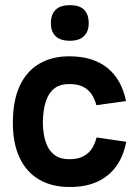

<svg xmlns="http://www.w3.org/2000/svg" viewBox="-20 -734 543 764"><path d="M182.5 -641.2Q182.5 -713.5 258.8 -713.5Q333 -713.5 333 -641.2Q333 -608.5 314 -590.1Q295 -571.8 258.8 -571.8Q219.8 -571.8 201.1 -590.1Q182.5 -608.5 182.5 -641.2ZM255.5 10Q187.2 10 136.6 -19Q86 -48 58.6 -105.1Q31.2 -162.2 31.2 -245.8Q31.2 -333.8 58.6 -392.5Q86 -451.2 136.6 -480.6Q187.2 -510 255.5 -510Q348.5 -510 406 -464.8Q463.5 -419.5 481.5 -331.8L363.5 -315.5Q357.5 -338.5 345.5 -357.5Q333.5 -376.5 312 -388Q290.5 -399.5 255.5 -399.5Q221.2 -399.5 200.5 -385.1Q179.8 -370.8 169.1 -347.1Q158.5 -323.5 154.5 -296.9Q150.5 -270.2 150.5 -245.8Q150.5 -224.8 154.5 -199.4Q158.5 -174 169.1 -151.6Q179.8 -129.2 200.5 -114.9Q221.2 -100.5 255.5 -100.5Q292.2 -100.5 314.2 -113.4Q336.2 -126.2 347.8 -146Q359.2 -165.8 364.2 -187L482.2 -169.8Q471.2 -111.2 441.4 -70.9Q411.5 -30.5 364.8 -9.9Q318 10.8 255.5 10Z"/></svg>

Font: Haskoy
Style: Regular
Weight: 400
Designer: Ertekin Erdin
Foundry: Ertekin Erdin
Version: Version 1.500